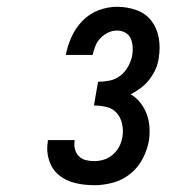

<svg xmlns="http://www.w3.org/2000/svg" viewBox="-20 -863 540 566"><path d="M258 -317Q229 -317 201.5 -323.5Q174 -330 153.5 -347Q133 -364 124.5 -391Q116 -418 121 -446V-450H200V-448Q198 -435 201 -423Q204 -411 212.5 -402.5Q221 -394 233 -391Q245 -388 258 -388Q272 -388 286.5 -392.5Q301 -397 313 -407.5Q325 -418 332 -432Q339 -446 341 -460Q344 -479 340 -497.5Q336 -516 324.5 -529.5Q313 -543 294.5 -547.5Q276 -552 257 -552L269 -622Q286 -622 303.5 -625.5Q321 -629 335 -640Q349 -651 358 -667.5Q367 -684 370 -701Q372 -714 371 -726.5Q370 -739 365 -750Q360 -761 349 -767Q338 -773 325 -773Q312 -773 299 -767Q286 -761 276 -750.5Q266 -740 261 -727Q256 -714 253 -701H174Q179 -728 191 -754.5Q203 -781 223.5 -802Q244 -823 271 -833Q298 -843 325 -843Q354 -843 381.5 -833.5Q409 -824 426 -802Q443 -780 448 -751.5Q453 -723 448 -693Q446 -676 439 -660Q432 -644 421 -629.5Q410 -615 395.5 -604Q381 -593 365 -585Q381 -576 393 -561Q405 -546 412 -528Q419 -510 420.5 -489.5Q422 -469 419 -448Q414 -421 400.5 -395Q387 -369 364 -350.5Q341 -332 313 -324.5Q285 -317 258 -317Z"/></svg>

Font: Iosevka Curly Slab Medium
Style: Italic
Weight: 500
Italic angle: -9°
Monospace: yes
Designer: Belleve Invis
Foundry: Belleve Invis
Version: Version 22.1.2; ttfautohint (v1.8.4)